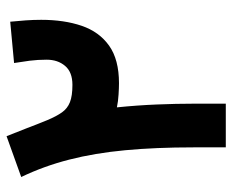

<svg xmlns="http://www.w3.org/2000/svg" viewBox="-82 -630 711 588"><g transform="rotate(-90 274.0 -335.5)"><path d="M502 -660.2Q504.4 -637.7 506.1 -613Q507.8 -588.4 507.8 -565.4Q507.8 -495.1 489.5 -441.4Q471.2 -387.7 428.7 -357.4Q386.2 -327.1 313.5 -327.1Q299.8 -327.1 279.1 -328.4Q258.3 -329.6 239.7 -333.5Q246.1 -270.5 248.5 -211.2Q251 -151.9 251 -97.2V0H117.2V-98.6Q117.2 -214.8 108.4 -308.3Q99.6 -401.9 79.6 -479.7Q59.6 -557.6 26.4 -626.5L151.4 -671.4Q166 -635.7 176.3 -608.4Q186.5 -581.1 200.7 -546.4Q212.4 -518.6 224.4 -501.7Q236.3 -484.9 255.6 -477.3Q274.9 -469.7 308.6 -469.7Q347.7 -469.7 366.7 -492.2Q385.7 -514.6 385.7 -548.8Q385.7 -575.7 382.6 -600.3Q379.4 -625 375.5 -648.4Z"/></g></svg>

Font: Vazirmatn UI FD ExtraBold
Style: Regular
Weight: 800
Designer: Saber Rastikerdar
Foundry: Saber Rastikerdar
Version: Version 33.003